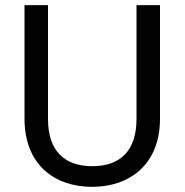

<svg xmlns="http://www.w3.org/2000/svg" viewBox="-20 -717 715 744"><path d="M75 -257C75 -81 189 7 337 7C484 7 600 -81 600 -257V-697H509V-256C509 -132 445 -73 338 -73C230 -73 166 -132 166 -256V-697H75Z"/></svg>

Font: Poppins
Style: Regular
Weight: 400
Designer: Ninad Kale (Devanagari), Jonny Pinhorn (Latin)
Foundry: Indian Type Foundry
Version: 4.004